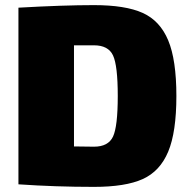

<svg xmlns="http://www.w3.org/2000/svg" viewBox="-20 -720 741 750"><path d="M52 0V-690Q228 -700 347 -700Q470 -700 537.5 -669.5Q605 -639 637 -562.5Q669 -486 669 -345Q669 -204 637 -127.5Q605 -51 537.5 -20.5Q470 10 347 10Q197 10 52 0ZM269 -148 347 -147Q403 -147 421.5 -186.5Q440 -226 440 -345Q440 -464 421.5 -503.5Q403 -543 347 -543H269Z"/></svg>

Font: Exo 2.0 Black
Style: Regular
Weight: 900
Designer: Natanael Gama
Version: Version 1.001;PS 001.001;hotconv 1.0.70;makeotf.lib2.5.58329